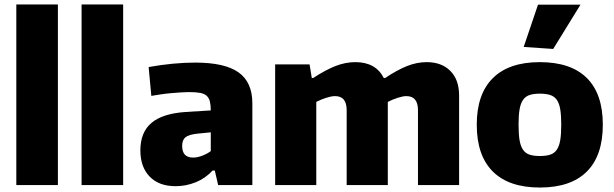

<svg xmlns="http://www.w3.org/2000/svg" viewBox="-20 -828 2747 859"><path d="M53 -808H239V0H53Z M345 -808H531V0H345Z M766 5Q691 5 649.5 -38Q608 -81 608 -155Q608 -236 657.5 -278Q707 -320 810 -327L923 -334Q923 -358 919 -374Q915 -390 904.5 -399.5Q894 -409 875 -412.5Q856 -416 825 -416Q809 -416 787.5 -414.5Q766 -413 743 -411Q720 -409 697.5 -405.5Q675 -402 657 -399L645 -528Q700 -538 753 -543Q806 -548 853 -548Q986 -548 1047.5 -504Q1109 -460 1109 -366V0H956L941 -65H931Q899 -30 855.5 -12.5Q812 5 766 5ZM844 -123Q864 -123 886.5 -132Q909 -141 923 -152V-236L863 -230Q825 -226 810 -214Q795 -202 795 -175Q795 -123 844 -123Z M1211 -540H1365L1375 -479H1381Q1438 -516 1482 -533Q1526 -550 1570 -550Q1661 -550 1697 -479H1703Q1757 -515 1801 -532.5Q1845 -550 1889 -550Q1956 -550 1995 -510.5Q2034 -471 2034 -401V0H1850V-335Q1850 -398 1798 -398Q1783 -398 1759.5 -390.5Q1736 -383 1715 -372V0H1531V-335Q1531 -398 1479 -398Q1463 -398 1439.5 -390.5Q1416 -383 1395 -372V0H1211Z M2323 -618 2387 -807H2577L2455 -609ZM2395 11Q2257 11 2185 -60.5Q2113 -132 2113 -270Q2113 -407 2185 -478.5Q2257 -550 2395 -550Q2534 -550 2605.5 -479Q2677 -408 2677 -270Q2677 -132 2605.5 -60.5Q2534 11 2395 11ZM2395 -130Q2423 -130 2441.5 -136Q2460 -142 2471 -158Q2482 -174 2486.5 -201Q2491 -228 2491 -270Q2491 -312 2486.5 -339Q2482 -366 2471 -381.5Q2460 -397 2441.5 -403Q2423 -409 2395 -409Q2368 -409 2349.5 -403Q2331 -397 2320 -381Q2309 -365 2304.5 -338.5Q2300 -312 2300 -270Q2300 -228 2304.5 -201Q2309 -174 2320 -158Q2331 -142 2349.5 -136Q2368 -130 2395 -130Z"/></svg>

Font: Encode Sans Narrow
Style: ExtraBold
Weight: 800
Designer: Pablo Impallari, Andres Torresi
Foundry: Pablo Impallari, Andres Torresi
Version: Version 1.000; ttfautohint (v1.00) -l 8 -r 50 -G 200 -x 14 -